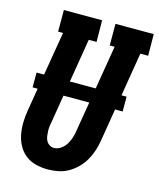

<svg xmlns="http://www.w3.org/2000/svg" viewBox="-112 -815 747 902"><g transform="rotate(15 262.0 -363.5)"><path d="M206 8Q176 8 148 1Q120 -6 98 -23Q76 -40 62.5 -64.5Q49 -89 43.5 -117Q38 -145 38.5 -174.5Q39 -204 44 -234L110 -630H86V-735H272L273 -630H235L167 -217Q164 -204 162.5 -191.5Q161 -179 161.5 -167Q162 -155 163.5 -143Q165 -131 170.5 -120.5Q176 -110 186 -103.5Q196 -97 208 -97Q226 -97 242 -108.5Q258 -120 267.5 -136Q277 -152 282.5 -169.5Q288 -187 290 -204L361 -630H337V-735H523L524 -630H486L413 -187Q409 -162 401 -137.5Q393 -113 380 -90Q367 -67 347.5 -47.5Q328 -28 305 -15Q282 -2 256.5 3Q231 8 206 8ZM38 -346V-418H476V-346Z"/></g></svg>

Font: Iosevka Curly Slab Extrabold
Style: Italic
Weight: 800
Italic angle: -9°
Monospace: yes
Designer: Belleve Invis
Foundry: Belleve Invis
Version: Version 22.1.2; ttfautohint (v1.8.4)